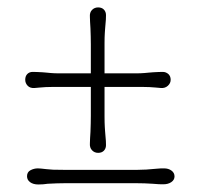

<svg xmlns="http://www.w3.org/2000/svg" viewBox="-20 -614 545 513"><path d="M242.2 -205.6Q232.4 -205.6 225.8 -212.6Q219.2 -219.7 220.2 -231.4Q220.2 -235.4 220.7 -244.9Q221.2 -254.4 221.7 -261.2Q222.2 -272.5 222.4 -283.4Q222.7 -294.4 222.7 -304.7V-381.8H146.5Q135.3 -381.8 124 -381.8Q112.8 -381.8 102.5 -381.3Q95.7 -380.9 86.2 -380.1Q76.7 -379.4 72.8 -378.9Q60.5 -377.9 54 -384.8Q47.4 -391.6 47.4 -400.9Q47.4 -410.6 53 -416.3Q58.6 -421.9 67.4 -421.9Q73.7 -421.9 79.1 -421.6Q84.5 -421.4 93.3 -420.9Q100.1 -420.4 105.2 -419.9Q110.4 -419.4 115.5 -418.9Q120.6 -418.5 127 -418.2Q133.3 -418 142.6 -418H222.7V-495.1Q222.7 -505.4 222.4 -516.6Q222.2 -527.8 221.7 -538.1Q221.2 -544.9 220.7 -554.9Q220.2 -564.9 220.2 -568.8Q219.2 -580.6 225.8 -587.4Q232.4 -594.2 242.2 -594.2Q252 -594.2 257.6 -588.4Q263.2 -582.5 263.2 -573.7Q263.2 -567.9 262.9 -562Q262.7 -556.2 261.7 -547.4Q261.2 -540.5 260.7 -535.4Q260.3 -530.3 260 -525.1Q259.8 -520 259.5 -513.9Q259.3 -507.8 259.3 -498.5V-418H338.9Q348.1 -418 354.5 -418.2Q360.8 -418.5 366.2 -418.9Q371.6 -419.4 377 -419.9Q382.3 -420.4 389.2 -420.9Q397.5 -421.4 403.1 -421.6Q408.7 -421.9 414.6 -421.9Q423.3 -421.9 429.7 -416.3Q436 -410.6 436 -400.9Q436 -391.6 428.5 -384.8Q420.9 -377.9 409.7 -378.9Q405.8 -379.4 396.2 -380.1Q386.7 -380.9 379.4 -381.3Q369.1 -381.8 357.9 -381.8Q346.7 -381.8 335.9 -381.8H259.3V-302.7Q259.3 -293.5 259.5 -286.9Q259.8 -280.3 260 -274.9Q260.3 -269.5 260.7 -264.2Q261.2 -258.8 261.7 -252Q262.7 -243.2 262.9 -237.5Q263.2 -231.9 263.2 -226.1Q263.2 -217.3 257.6 -211.4Q252 -205.6 242.2 -205.6ZM82.5 -121.1Q68.8 -121.1 60.5 -127.2Q52.2 -133.3 52.2 -143.1Q52.2 -154.3 61.5 -159.2Q70.8 -164.1 81.1 -164.1Q84.5 -164.1 89.8 -163.6Q95.2 -163.1 103.5 -162.1Q111.8 -161.1 121.8 -160.6Q131.8 -160.2 150.4 -160.2H347.2Q369.6 -160.2 397 -163.1Q405.8 -164.1 410.2 -164.1Q414.6 -164.1 418.5 -164.1Q430.2 -164.1 438.2 -158.2Q446.3 -152.3 446.3 -142.6Q446.3 -133.3 437.7 -127.4Q429.2 -121.6 416.5 -121.6Q412.1 -121.6 404.8 -121.8Q397.5 -122.1 388.2 -123Q366.7 -124.5 344.2 -124.5H154.3Q133.8 -124.5 107.4 -123Q102.5 -122.1 95.5 -121.6Q88.4 -121.1 82.5 -121.1Z"/></svg>

Font: Limelight
Style: Regular
Weight: 400
Designer: Nicole Fally with help from Eben Sorkin
Foundry: Nicole Fally with help from Eben Sorkin
Version: Version 1.002